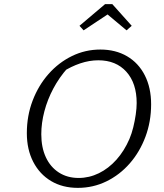

<svg xmlns="http://www.w3.org/2000/svg" viewBox="-20 -902 796 930"><path d="M357 8Q283 8 227.5 -25Q172 -58 141 -118Q110 -178 110 -257Q110 -341 138 -414.5Q166 -488 215 -543.5Q264 -599 328.5 -630.5Q393 -662 466 -662Q540 -662 595.5 -629.5Q651 -597 681.5 -537Q712 -477 712 -397Q712 -313 684.5 -239.5Q657 -166 608.5 -110.5Q560 -55 495.5 -23.5Q431 8 357 8ZM361 -40Q412 -40 459 -63Q506 -86 544 -128.5Q582 -171 607 -229Q618 -255 625.5 -285.5Q633 -316 637.5 -347Q642 -378 642 -403Q642 -499 592 -554.5Q542 -610 456 -610Q413 -610 368.5 -595Q324 -580 282 -553L308 -573Q267 -527 238.5 -473.5Q210 -420 195 -363Q180 -306 180 -252Q180 -188 202 -140.5Q224 -93 265 -66.5Q306 -40 361 -40ZM524 -882 618 -777 593 -755 501 -832 385 -755 365 -777 489 -882Z"/></svg>

Font: Piazzolla 8pt ExtraLight
Style: Italic
Weight: 250
Italic angle: -11.3°
Designer: Juan Pablo del Peral
Foundry: Huerta Tipografica
Version: Version 2.001